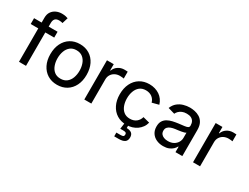

<svg xmlns="http://www.w3.org/2000/svg" viewBox="-78 -1435 3000 2313"><g transform="rotate(30 1421.5 -279.0)"><path d="M336.9 -545.9V-464.8H9.8V-545.9ZM115.2 0V-613.3Q115.2 -662.6 137.7 -695.6Q160.2 -728.5 196.5 -745.1Q232.9 -761.7 274.4 -761.7Q306.2 -761.7 327.9 -756.6Q349.6 -751.5 360.4 -747.1L335.4 -666Q328.1 -668.5 316.9 -671.1Q305.7 -673.8 287.6 -673.8Q248.5 -673.8 230.7 -654.1Q212.9 -634.3 212.9 -596.7V0Z M647.9 11.7Q572.3 11.7 515.6 -23.4Q459 -58.6 427.5 -122.1Q396 -185.5 396 -269.5Q396 -355 427.5 -418.7Q459 -482.4 515.6 -517.6Q572.3 -552.7 647.9 -552.7Q723.6 -552.7 780.5 -517.6Q837.4 -482.4 868.7 -418.7Q899.9 -355 899.9 -269.5Q899.9 -185.5 868.7 -122.1Q837.4 -58.6 780.5 -23.4Q723.6 11.7 647.9 11.7ZM647.9 -73.2Q700.2 -73.2 734.4 -100.3Q768.6 -127.4 784.9 -172.4Q801.3 -217.3 801.3 -270Q801.3 -322.8 784.9 -367.9Q768.6 -413.1 734.4 -440.4Q700.2 -467.8 647.9 -467.8Q595.7 -467.8 562 -440.4Q528.3 -413.1 512 -368.2Q495.6 -323.2 495.6 -270Q495.6 -217.3 512 -172.4Q528.3 -127.4 562 -100.3Q595.7 -73.2 647.9 -73.2Z M1023.9 0V-545.9H1118.2V-460H1124Q1139.2 -502.9 1177.5 -528.3Q1215.8 -553.7 1264.2 -553.7Q1274.4 -553.7 1287.6 -553Q1300.8 -552.2 1309.1 -551.8V-456.1Q1304.2 -457.5 1288.1 -459.5Q1272 -461.4 1254.4 -461.4Q1216.3 -461.4 1186 -445.3Q1155.8 -429.2 1138.7 -401.1Q1121.6 -373 1121.6 -336.4V0Z M1613.3 11.7Q1538.1 11.7 1481.4 -23.4Q1424.8 -58.6 1393.3 -122.1Q1361.8 -185.5 1361.8 -269.5Q1361.8 -355 1393.3 -418.7Q1424.8 -482.4 1481.4 -517.6Q1538.1 -552.7 1613.3 -552.7Q1654.8 -552.7 1690.9 -542Q1727.1 -531.2 1756.3 -511.5Q1785.6 -491.7 1806.6 -462.6Q1827.6 -433.6 1838.4 -397L1745.1 -372.6Q1739.7 -393.6 1728 -411.1Q1716.3 -428.7 1699.5 -441.4Q1682.6 -454.1 1661.1 -460.9Q1639.6 -467.8 1613.8 -467.8Q1561.5 -467.8 1527.8 -440.7Q1494.1 -413.6 1477.8 -368.7Q1461.4 -323.7 1461.4 -270Q1461.4 -216.8 1477.8 -172.1Q1494.1 -127.4 1527.8 -100.3Q1561.5 -73.2 1613.8 -73.2Q1640.1 -73.2 1662.1 -80.3Q1684.1 -87.4 1701.2 -100.8Q1718.3 -114.3 1730 -132.6Q1741.7 -150.9 1747.6 -172.9L1839.8 -148.9Q1830.1 -110.8 1808.8 -81.5Q1787.6 -52.2 1757.8 -31.2Q1728 -10.3 1691.4 0.7Q1654.8 11.7 1613.3 11.7ZM1557.6 204.1V151.9H1616.2Q1642.6 151.9 1652.8 144.8Q1663.1 137.7 1663.1 119.6Q1663.1 102.1 1652.8 95.2Q1642.6 88.4 1616.2 88.4H1575.2L1590.3 -22.9H1638.7V0L1638.2 42Q1685.5 43.5 1708.3 62.5Q1731 81.5 1731 120.6Q1731 164.1 1703.9 184.1Q1676.8 204.1 1617.7 204.1Z M2124.5 12.2Q2072.8 12.2 2030.8 -7.1Q1988.8 -26.4 1963.9 -63.7Q1939 -101.1 1939 -154.8Q1939 -201.7 1957.3 -231.2Q1975.6 -260.7 2006.3 -277.8Q2037.1 -294.9 2074.5 -303.5Q2111.8 -312 2150.4 -316.9Q2199.2 -322.8 2229.5 -326.4Q2259.8 -330.1 2274.7 -338.4Q2289.6 -346.7 2289.6 -366.2V-369.1Q2289.6 -401.4 2277.1 -423.8Q2264.6 -446.3 2240.5 -458.3Q2216.3 -470.2 2179.7 -470.2Q2142.6 -470.2 2116 -458.7Q2089.4 -447.3 2072.5 -429.7Q2055.7 -412.1 2047.4 -393.1L1954.6 -419.9Q1974.6 -469.7 2009.8 -498.5Q2044.9 -527.3 2088.9 -540Q2132.8 -552.7 2177.7 -552.7Q2208 -552.7 2243.9 -545.4Q2279.8 -538.1 2312.5 -518.3Q2345.2 -498.5 2366.2 -460.7Q2387.2 -422.9 2387.2 -361.3V0H2292V-74.7H2286.1Q2276.4 -54.2 2255.6 -34.2Q2234.9 -14.2 2202.4 -1Q2169.9 12.2 2124.5 12.2ZM2144 -69.3Q2190.4 -69.3 2222.9 -87.6Q2255.4 -106 2272.5 -135.3Q2289.6 -164.6 2289.6 -196.8V-270Q2283.7 -263.7 2266.6 -258.8Q2249.5 -253.9 2227.5 -250.2Q2205.6 -246.6 2184.8 -243.9Q2164.1 -241.2 2151.4 -239.7Q2120.6 -235.8 2094.2 -226.3Q2067.9 -216.8 2052 -199.2Q2036.1 -181.6 2036.1 -151.9Q2036.1 -124.5 2050 -106.4Q2064 -88.4 2088.4 -78.9Q2112.8 -69.3 2144 -69.3Z M2536.1 0V-545.9H2630.4V-460H2636.2Q2651.4 -502.9 2689.7 -528.3Q2728 -553.7 2776.4 -553.7Q2786.6 -553.7 2799.8 -553Q2813 -552.2 2821.3 -551.8V-456.1Q2816.4 -457.5 2800.3 -459.5Q2784.2 -461.4 2766.6 -461.4Q2728.5 -461.4 2698.2 -445.3Q2668 -429.2 2650.9 -401.1Q2633.8 -373 2633.8 -336.4V0Z"/></g></svg>

Font: Inter Cardless
Style: Regular
Weight: 400
Designer: Rasmus Andersson
Foundry: rsms
Version: Version 4.001;git-9221beed3